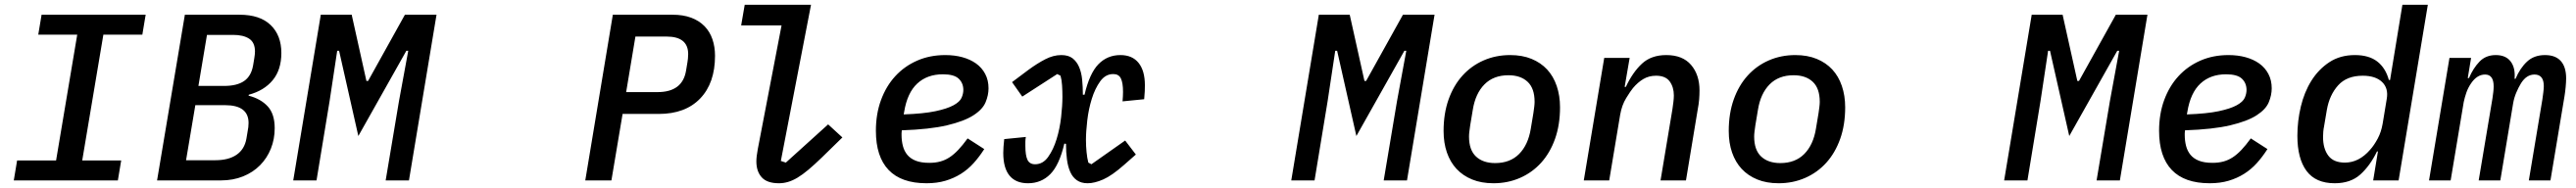

<svg xmlns="http://www.w3.org/2000/svg" viewBox="-20 -760 10840 792"><path d="M38 0 52 -84H216L305 -614H141L155 -698H593L579 -614H415L326 -84H490L476 0Z M758 -698H988Q1074 -698 1119 -654.5Q1164 -611 1164 -537Q1164 -466 1127.5 -422Q1091 -378 1027 -361L1026 -357Q1077 -344 1106.5 -312Q1136 -280 1136 -220Q1136 -174 1120 -134Q1104 -94 1074.5 -64Q1045 -34 1003 -17Q961 0 910 0H641ZM886 -85Q942 -85 975.5 -108Q1009 -131 1017 -176L1022 -206Q1024 -215 1025 -224.5Q1026 -234 1026 -242Q1026 -317 927 -317H802L763 -85ZM923 -398Q977 -398 1007 -418.5Q1037 -439 1045 -484L1050 -514Q1053 -532 1053 -543Q1053 -581 1028.5 -597Q1004 -613 961 -613H851L815 -398Z M1659 -334 1698 -546H1690L1488 -187L1407 -546H1399L1367 -334L1312 0H1214L1330 -698H1460L1522 -419H1529L1684 -698H1817L1701 0H1603Z M2443 0 2559 -698H2810Q2855 -698 2888.5 -685.5Q2922 -673 2944.5 -650Q2967 -627 2978 -595Q2989 -563 2989 -525Q2989 -410 2926.5 -345Q2864 -280 2752 -280H2600L2553 0ZM2615 -372H2747Q2852 -372 2867 -462L2873 -498Q2874 -503 2875 -513Q2876 -523 2876 -532Q2876 -606 2785 -606H2654Z M3258 12Q3208 12 3185.5 -13Q3163 -38 3163 -80Q3163 -100 3169 -132L3269 -653H3099L3114 -740H3393L3266 -82L3287 -75L3465 -236L3525 -181L3439 -97Q3407 -66 3382 -45Q3357 -24 3336 -11.5Q3315 1 3296 6.5Q3277 12 3258 12Z M3879 12Q3773 12 3719.5 -44Q3666 -100 3666 -209Q3666 -280 3687.5 -338.5Q3709 -397 3747.5 -439Q3786 -481 3839.5 -504.5Q3893 -528 3958 -528Q3997 -528 4030 -519Q4063 -510 4087.5 -492.5Q4112 -475 4126 -448.5Q4140 -422 4140 -388Q4140 -359 4127.5 -329Q4115 -299 4076 -274Q4037 -249 3965 -232Q3893 -215 3775 -211Q3774 -204 3774 -198.5Q3774 -193 3774 -191Q3774 -167 3779.5 -145.5Q3785 -124 3798 -108Q3811 -92 3833.5 -83Q3856 -74 3891 -74Q3916 -74 3936.5 -79.5Q3957 -85 3975.5 -97Q3994 -109 4012.5 -128.5Q4031 -148 4052 -177L4122 -132Q4101 -99 4077 -72.5Q4053 -46 4023.5 -27.5Q3994 -9 3958.5 1.5Q3923 12 3879 12ZM3948 -447Q3882 -447 3840 -408Q3798 -369 3785 -289L3783 -278Q3867 -281 3916.5 -291.5Q3966 -302 3992.5 -316.5Q4019 -331 4026.5 -348Q4034 -365 4034 -381Q4034 -410 4014.5 -428.5Q3995 -447 3948 -447Z M4306 12Q4255 12 4228.5 -20Q4202 -52 4202 -116Q4202 -129 4203 -141.5Q4204 -154 4206 -174L4297 -183Q4295 -172 4295 -162.5Q4295 -153 4295 -145Q4295 -105 4304 -86.5Q4313 -68 4336 -68Q4369 -68 4391 -99Q4413 -130 4426.5 -174Q4440 -218 4445.5 -267Q4451 -316 4451 -352Q4451 -376 4449.5 -400Q4448 -424 4443 -441L4429 -448L4282 -353L4239 -414L4307 -465Q4345 -493 4379 -510.5Q4413 -528 4446 -528Q4476 -528 4493.5 -514.5Q4511 -501 4521 -478Q4531 -455 4534 -424.5Q4537 -394 4537 -361H4544Q4565 -451 4602.5 -489.5Q4640 -528 4695 -528Q4745 -528 4771.5 -495Q4798 -462 4798 -401Q4798 -390 4797.5 -376Q4797 -362 4795 -342L4704 -333Q4705 -345 4705.5 -355Q4706 -365 4706 -373Q4706 -411 4697 -429.5Q4688 -448 4665 -448Q4632 -448 4610 -417.5Q4588 -387 4574.5 -343.5Q4561 -300 4555.5 -252.5Q4550 -205 4550 -171Q4550 -145 4552.5 -119.5Q4555 -94 4560 -75L4573 -68L4715 -168L4760 -109L4710 -65Q4659 -20 4622.5 -4Q4586 12 4557 12Q4530 12 4512 -0.5Q4494 -13 4484 -35.5Q4474 -58 4470 -88.5Q4466 -119 4466 -154L4459 -155Q4438 -65 4400 -26.5Q4362 12 4306 12Z M5859 -334 5898 -546H5890L5688 -187L5607 -546H5599L5567 -334L5512 0H5414L5530 -698H5660L5722 -419H5729L5884 -698H6017L5901 0H5803Z M6265 12Q6214 12 6175 -4Q6136 -20 6109.5 -48.5Q6083 -77 6069 -117.5Q6055 -158 6055 -208Q6055 -282 6076 -341Q6097 -400 6134.5 -441.5Q6172 -483 6223.5 -505.5Q6275 -528 6335 -528Q6386 -528 6425 -512Q6464 -496 6490.5 -467.5Q6517 -439 6531 -398Q6545 -357 6545 -308Q6545 -234 6524 -175Q6503 -116 6465.5 -74.5Q6428 -33 6376.5 -10.5Q6325 12 6265 12ZM6272 -73Q6335 -73 6373 -111.5Q6411 -150 6422 -218L6433 -284Q6435 -298 6436.5 -310Q6438 -322 6438 -331Q6438 -388 6408.5 -415.5Q6379 -443 6328 -443Q6265 -443 6227 -404.5Q6189 -366 6178 -298L6167 -232Q6165 -218 6163.5 -206Q6162 -194 6162 -185Q6162 -128 6191.5 -100.5Q6221 -73 6272 -73Z M6645 0 6731 -516H6838L6817 -394H6822Q6851 -456 6890 -492Q6929 -528 6992 -528Q7061 -528 7096.5 -486.5Q7132 -445 7132 -379Q7132 -361 7130.5 -341.5Q7129 -322 7124 -296L7075 0H6968L7018 -300Q7020 -314 7022 -329.5Q7024 -345 7024 -358Q7024 -393 7006.5 -417Q6989 -441 6949 -441Q6919 -441 6895.5 -427Q6872 -413 6852 -389Q6842 -377 6823.5 -347Q6805 -317 6798 -276L6752 0Z M7465 12Q7414 12 7375 -4Q7336 -20 7309.5 -48.5Q7283 -77 7269 -117.5Q7255 -158 7255 -208Q7255 -282 7276 -341Q7297 -400 7334.5 -441.5Q7372 -483 7423.5 -505.5Q7475 -528 7535 -528Q7586 -528 7625 -512Q7664 -496 7690.5 -467.5Q7717 -439 7731 -398Q7745 -357 7745 -308Q7745 -234 7724 -175Q7703 -116 7665.5 -74.5Q7628 -33 7576.5 -10.5Q7525 12 7465 12ZM7472 -73Q7535 -73 7573 -111.5Q7611 -150 7622 -218L7633 -284Q7635 -298 7636.5 -310Q7638 -322 7638 -331Q7638 -388 7608.5 -415.5Q7579 -443 7528 -443Q7465 -443 7427 -404.5Q7389 -366 7378 -298L7367 -232Q7365 -218 7363.5 -206Q7362 -194 7362 -185Q7362 -128 7391.5 -100.5Q7421 -73 7472 -73Z M8859 -334 8898 -546H8890L8688 -187L8607 -546H8599L8567 -334L8512 0H8414L8530 -698H8660L8722 -419H8729L8884 -698H9017L8901 0H8803Z M9279 12Q9173 12 9119.5 -44Q9066 -100 9066 -209Q9066 -280 9087.5 -338.5Q9109 -397 9147.5 -439Q9186 -481 9239.5 -504.5Q9293 -528 9358 -528Q9397 -528 9430 -519Q9463 -510 9487.5 -492.5Q9512 -475 9526 -448.5Q9540 -422 9540 -388Q9540 -359 9527.5 -329Q9515 -299 9476 -274Q9437 -249 9365 -232Q9293 -215 9175 -211Q9174 -204 9174 -198.5Q9174 -193 9174 -191Q9174 -167 9179.5 -145.5Q9185 -124 9198 -108Q9211 -92 9233.5 -83Q9256 -74 9291 -74Q9316 -74 9336.5 -79.5Q9357 -85 9375.5 -97Q9394 -109 9412.5 -128.5Q9431 -148 9452 -177L9522 -132Q9501 -99 9477 -72.5Q9453 -46 9423.5 -27.5Q9394 -9 9358.5 1.5Q9323 12 9279 12ZM9348 -447Q9282 -447 9240 -408Q9198 -369 9185 -289L9183 -278Q9267 -281 9316.5 -291.5Q9366 -302 9392.5 -316.5Q9419 -331 9426.5 -348Q9434 -365 9434 -381Q9434 -410 9414.5 -428.5Q9395 -447 9348 -447Z M9987 -122H9983Q9954 -62 9913 -25Q9872 12 9805 12Q9725 12 9686.5 -40Q9648 -92 9648 -188Q9648 -250 9662.5 -311Q9677 -372 9707 -420Q9737 -468 9782.5 -498Q9828 -528 9890 -528Q9949 -528 9984 -501Q10019 -474 10033 -423H10038L10090 -740H10197L10074 0H9967ZM9848 -75Q9907 -75 9954 -129Q9971 -148 9986 -176Q10001 -204 10007 -240L10024 -343Q10032 -388 10004.5 -414.5Q9977 -441 9923 -441Q9856 -441 9819.5 -400.5Q9783 -360 9772 -297L9760 -226Q9758 -217 9757 -205.5Q9756 -194 9756 -183Q9756 -134 9778 -104.5Q9800 -75 9848 -75Z M10202 0 10288 -516H10379L10365 -431H10370Q10388 -473 10414.5 -500.5Q10441 -528 10483 -528Q10525 -528 10545.5 -501Q10566 -474 10562 -428H10566Q10585 -473 10614.5 -500.5Q10644 -528 10690 -528Q10734 -528 10756.5 -503Q10779 -478 10779 -430Q10779 -415 10777 -393.5Q10775 -372 10772 -354L10713 0H10622L10679 -341Q10681 -355 10683 -371Q10685 -387 10685 -397Q10685 -446 10646 -446Q10612 -446 10589 -409Q10578 -391 10569 -369.5Q10560 -348 10556 -325L10502 0H10411L10469 -346Q10471 -360 10472.5 -372.5Q10474 -385 10474 -396Q10474 -446 10438 -446Q10404 -446 10379 -409Q10366 -390 10359 -369.5Q10352 -349 10348 -330L10293 0Z"/></svg>

Font: IBM Plex Mono Medm
Style: Italic
Weight: 500
Italic angle: -9°
Monospace: yes
Designer: Mike Abbink, Paul van der Laan, Pieter van Rosmalen
Foundry: Bold Monday
Version: Version 2.3